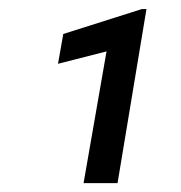

<svg xmlns="http://www.w3.org/2000/svg" viewBox="-20 -731 400 425"><path d="M240.2 -325.7H165L215.8 -617.2L108.4 -589.8L120.1 -655.8L293.9 -710.9H304.2Z"/></svg>

Font: TypoPRO Roboto
Style: Italic
Weight: 400
Italic angle: -12°
Designer: Google
Version: Version 2.136; 2016